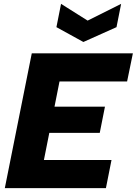

<svg xmlns="http://www.w3.org/2000/svg" viewBox="-20 -977 710 997"><path d="M640 -554H289L263 -423H525L498 -287H236L208 -146H559L530 0H5L145 -700H670ZM609 -957 585 -836 413 -759 273 -836 297 -957 435 -870Z"/></svg>

Font: Albert Sans Black
Style: Italic
Weight: 900
Italic angle: -11.25°
Designer: Andreas Rasmussen
Foundry: a.Foundry
Version: Version 1.025